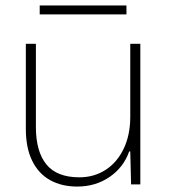

<svg xmlns="http://www.w3.org/2000/svg" viewBox="-20 -678 621 706"><path d="M75 -204V-517H112V-211Q112 -121 150.5 -73.5Q189 -26 272 -26Q326 -26 368.5 -53.5Q411 -81 435 -131.5Q459 -182 459 -249V-517H496V0H462L459 -121H455Q434 -62 382.5 -27Q331 8 264 8Q207 8 164.5 -15.5Q122 -39 98.5 -86.5Q75 -134 75 -204ZM126 -658H445V-625H126Z"/></svg>

Font: Mona Sans VF XLt
Style: Regular
Weight: 200
Designer: Deni Anggara
Foundry: GitHub
Version: Version 2.000;Glyphs 3.2.3 (3260)